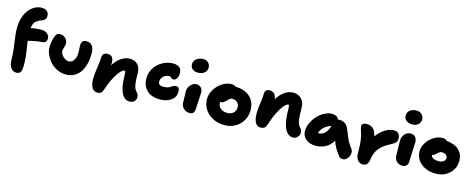

<svg xmlns="http://www.w3.org/2000/svg" viewBox="-37 -1601 6159 2493"><g transform="rotate(15 3042.0 -355.0)"><path d="M191.9 95.2Q148.4 95.2 119.1 56.4Q89.8 17.6 89.8 -51.8Q89.8 -148.9 70.8 -269.5Q51.8 -390.1 51.8 -469.2Q51.8 -545.4 72.5 -609.6Q93.3 -673.8 127.7 -716.1Q162.1 -758.3 206.5 -781.7Q251 -805.2 298.8 -805.2Q339.4 -805.2 366.7 -783.4Q394 -761.7 394 -717.8Q394 -668.5 347.2 -650.9Q280.3 -626.5 255.1 -598.1Q230 -569.8 224.1 -511.2Q299.3 -527.8 370.1 -527.8Q411.6 -527.8 443.8 -503.2Q476.1 -478.5 476.1 -436Q476.1 -413.1 464.1 -396.5Q452.1 -379.9 429.2 -377.9Q320.3 -368.7 229 -341.8Q230 -333.5 241.9 -261Q253.9 -188.5 259 -135Q264.2 -81.5 264.2 -18.1Q264.2 46.9 247.3 71Q230.5 95.2 191.9 95.2Z M822.8 -47.9Q757.8 -47.9 700.2 -75.9Q642.6 -104 605.2 -147Q567.9 -189.9 546.1 -239.7Q524.4 -289.6 524.4 -335Q524.4 -417.5 556.6 -497.1Q562.5 -514.2 576.9 -525.1Q591.3 -536.1 610.4 -536.1Q657.2 -536.1 688.5 -506.6Q719.7 -477.1 719.7 -429.2Q719.7 -418 708.7 -385.3Q697.8 -352.5 697.8 -335Q697.8 -295.9 735.1 -259.5Q772.5 -223.1 810.5 -223.1Q855 -223.1 880.9 -264.4Q906.7 -305.7 906.7 -359.9Q906.7 -380.9 904.5 -411.4Q902.3 -441.9 902.3 -457Q902.3 -496.1 917.7 -515.6Q933.1 -535.2 971.7 -535.2Q1021 -535.2 1047.9 -501.2Q1074.7 -467.3 1074.7 -400.9Q1074.7 -314 1055.4 -245.8Q1036.1 -177.7 1001.7 -135Q967.3 -92.3 921.9 -70.1Q876.5 -47.9 822.8 -47.9Z M1709.5 77.1Q1639.6 77.1 1600.6 -3.2Q1561.5 -83.5 1561.5 -235.8Q1561.5 -278.3 1552.2 -294.9H1548.3Q1509.3 -294.9 1453.9 -210.7Q1398.4 -126.5 1354.5 5.9Q1341.8 44.4 1324.5 58.8Q1307.1 73.2 1275.4 73.2Q1226.6 73.2 1202.4 29.8Q1178.2 -13.7 1178.2 -86.9Q1178.2 -153.8 1192.4 -237.5Q1206.5 -321.3 1206.5 -370.1Q1206.5 -448.2 1279.3 -448.2Q1316.9 -448.2 1338.1 -424.3Q1359.4 -400.4 1359.4 -352.1Q1359.4 -339.4 1357.4 -316.9Q1403.3 -387.7 1459.2 -424.8Q1515.1 -461.9 1569.3 -461.9Q1642.6 -461.9 1680.4 -420.4Q1718.3 -378.9 1718.3 -307.1Q1718.3 -204.1 1729 -149.9Q1739.7 -95.7 1764.6 -70.8Q1780.8 -54.7 1788.1 -38.8Q1795.4 -22.9 1795.4 0Q1795.4 31.2 1771.7 54.2Q1748 77.1 1709.5 77.1Z M2084 -51.8Q1968.3 -51.8 1906.2 -112.1Q1844.2 -172.4 1844.2 -272Q1844.2 -347.2 1884.3 -410.9Q1924.3 -474.6 1991.5 -511.2Q2058.6 -547.9 2136.2 -547.9Q2186 -547.9 2217 -523.9Q2248 -500 2248 -446.8Q2248 -403.3 2230 -375.2Q2211.9 -347.2 2180.2 -347.2Q2165 -347.2 2153.6 -361.6Q2142.1 -376 2126 -376Q2080.1 -376 2048.1 -345.2Q2016.1 -314.5 2016.1 -275.9Q2016.1 -249 2031.2 -235.6Q2046.4 -222.2 2085 -222.2Q2112.8 -222.2 2134.3 -227.5Q2155.8 -232.9 2168.5 -240.5Q2181.2 -248 2191.9 -255.6Q2202.6 -263.2 2215.3 -268.6Q2228 -273.9 2243.2 -273.9Q2268.1 -273.9 2280 -258.1Q2292 -242.2 2292 -208Q2292 -138.7 2233.6 -95.2Q2175.3 -51.8 2084 -51.8Z M2471.7 -515.1Q2423.3 -515.1 2396 -539.3Q2368.7 -563.5 2368.7 -602.1Q2368.7 -647.5 2404.5 -675.8Q2440.4 -704.1 2497.6 -704.1Q2541.5 -704.1 2565.7 -677Q2589.8 -649.9 2589.8 -612.8Q2589.8 -570.3 2556.9 -542.7Q2523.9 -515.1 2471.7 -515.1ZM2501 19Q2454.1 19 2420.4 -13.2Q2386.7 -45.4 2386.7 -88.9Q2386.7 -137.2 2384.8 -182.6Q2382.8 -228 2382.8 -244.1Q2382.8 -291 2418.2 -328.6Q2453.6 -366.2 2494.6 -366.2Q2530.8 -366.2 2554.9 -342.3Q2579.1 -318.4 2579.6 -274.9Q2580.1 -253.9 2574 -163.6Q2567.9 -73.2 2567.9 -53.2Q2567.9 -19 2550.8 0Q2533.7 19 2501 19Z M2981.4 53.2Q2847.7 53.2 2761 -23.9Q2674.3 -101.1 2674.3 -220.2Q2674.3 -283.7 2712.4 -345.5Q2750.5 -407.2 2811 -446Q2871.6 -484.9 2933.1 -484.9Q2969.2 -484.9 2991.2 -465.8Q3117.2 -462.9 3187.7 -397.7Q3258.3 -332.5 3258.3 -221.2Q3258.3 -104.5 3178.7 -25.6Q3099.1 53.2 2981.4 53.2ZM2849.1 -212.9Q2849.1 -165.5 2883.3 -137.2Q2917.5 -108.9 2976.1 -108.9Q3024.4 -108.9 3055.4 -137.7Q3086.4 -166.5 3086.4 -212.9Q3086.4 -253.4 3060.3 -278.3Q3034.2 -303.2 2992.2 -303.2Q2982.4 -303.2 2974.9 -301Q2967.3 -298.8 2957 -290.3Q2946.8 -281.7 2942.9 -277.8Q2939 -273.9 2924.3 -258.8Q2903.3 -237.8 2887.5 -230Q2871.6 -222.2 2850.1 -222.2Q2849.1 -219.2 2849.1 -212.9Z M3880.9 -21Q3808.6 -21 3768.8 -106.7Q3729 -192.4 3729 -356.9Q3729 -400.9 3719.7 -418.9H3715.8Q3676.8 -418.9 3620.4 -327.6Q3564 -236.3 3521 -99.1Q3509.8 -64.5 3491.2 -50.8Q3472.7 -37.1 3439 -37.1Q3392.6 -37.1 3368.7 -81.5Q3344.7 -126 3344.7 -200.2Q3344.7 -261.7 3356.9 -340.3Q3369.1 -418.9 3369.1 -469.2Q3369.1 -500.5 3385.3 -517.8Q3401.4 -535.2 3432.1 -535.2Q3471.7 -535.2 3497.3 -508.8Q3522.9 -482.4 3522.9 -438Q3568.8 -511.7 3623.3 -548.8Q3677.7 -585.9 3732.9 -585.9Q3805.7 -585.9 3847.9 -542Q3890.1 -498 3890.1 -428.2Q3890.1 -313 3900.1 -254.6Q3910.2 -196.3 3938 -170.9Q3963.9 -145 3963.9 -107.9Q3963.9 -71.8 3939 -46.4Q3914.1 -21 3880.9 -21Z M4191.9 5.9Q4110.8 5.9 4060.3 -36.1Q4009.8 -78.1 4009.8 -147Q4009.8 -197.8 4034.9 -252.4Q4060.1 -307.1 4099.4 -350.6Q4138.7 -394 4190.7 -422.1Q4242.7 -450.2 4292 -450.2Q4366.2 -450.2 4384.8 -397Q4395 -399.9 4406.7 -399.9Q4448.2 -399.9 4480 -379.2Q4511.7 -358.4 4524.9 -326.2Q4536.6 -300.3 4553.2 -259.5Q4569.8 -218.8 4579.8 -195.1Q4589.8 -171.4 4609.4 -138.2Q4628.9 -105 4653.8 -74.2Q4667.5 -57.6 4668 -30.8Q4668.5 -3.9 4658.2 21.2Q4647.9 46.4 4626 64.7Q4604 83 4576.7 83Q4544.4 83 4525.9 60.1Q4487.8 12.7 4464.1 -27.8Q4440.4 -68.4 4421.9 -123Q4400.9 -87.4 4373.5 -61.8Q4346.2 -36.1 4315.9 -21.7Q4285.6 -7.3 4255.1 -0.7Q4224.6 5.9 4191.9 5.9ZM4198.7 -162.1Q4237.8 -162.1 4272.7 -197Q4307.6 -231.9 4325.7 -295.9Q4270 -278.8 4231 -242.9Q4191.9 -207 4180.7 -163.1Q4186.5 -162.1 4198.7 -162.1Z M4842.3 82Q4801.8 82 4775.6 46.4Q4749.5 10.7 4749.5 -44.9Q4749.5 -146.5 4741.2 -211.9Q4732.9 -277.3 4714.4 -327.1Q4698.2 -370.1 4698.2 -393.1Q4698.2 -439 4763.7 -439Q4816.9 -439 4849.4 -409.9Q4881.8 -380.9 4898.4 -309.1Q4945.3 -374.5 5006.1 -412.8Q5066.9 -451.2 5124.5 -451.2Q5168 -451.2 5189.2 -426.3Q5210.4 -401.4 5210.4 -356.9Q5210.4 -328.6 5192.9 -308.3Q5175.3 -288.1 5133.3 -267.1Q5079.6 -240.7 5041.5 -211.4Q5003.4 -182.1 4980.5 -149.9Q4957.5 -117.7 4945.6 -85.2Q4933.6 -52.7 4928.2 -13.2Q4920.4 42 4900.1 62Q4879.9 82 4842.3 82Z M5331.5 -585.9Q5281.2 -585.9 5251.2 -611.3Q5221.2 -636.7 5221.2 -675.8Q5221.2 -721.2 5254.9 -748Q5288.6 -774.9 5343.3 -774.9Q5389.2 -774.9 5415.8 -746.3Q5442.4 -717.8 5442.4 -681.2Q5442.4 -640.6 5412.4 -613.3Q5382.3 -585.9 5331.5 -585.9ZM5346.2 -35.2Q5298.8 -35.2 5268.6 -66.7Q5238.3 -98.1 5238.3 -143.1Q5238.3 -205.1 5236.3 -263.2Q5234.4 -321.3 5234.4 -342.8Q5234.4 -393.6 5267.3 -430.7Q5300.3 -467.8 5347.2 -467.8Q5384.8 -467.8 5408.2 -443.6Q5431.6 -419.4 5432.1 -374Q5432.6 -348.1 5427 -242.4Q5421.4 -136.7 5421.4 -112.8Q5421.4 -76.7 5402.1 -55.9Q5382.8 -35.2 5346.2 -35.2Z M5791 -47.9Q5711.9 -47.9 5648.9 -77.1Q5585.9 -106.4 5550.5 -158.7Q5515.1 -210.9 5515.1 -275.9Q5515.1 -334 5551.3 -390.9Q5587.4 -447.8 5645 -483.4Q5702.6 -519 5761.2 -519Q5804.2 -519 5825.2 -495.1Q5930.7 -485.8 5988.8 -430.9Q6046.9 -376 6046.9 -286.1Q6046.9 -184.1 5973.4 -116Q5899.9 -47.9 5791 -47.9ZM5686 -269Q5686 -244.1 5713.4 -229Q5740.7 -213.9 5786.1 -213.9Q5826.2 -213.9 5851.6 -231.7Q5877 -249.5 5877 -277.8Q5877 -304.7 5855.2 -320.8Q5833.5 -336.9 5798.8 -336.9Q5786.6 -336.9 5775.1 -331.1Q5763.7 -325.2 5756.8 -319.1Q5750 -313 5733.9 -296.9Q5710.9 -275.4 5686 -271Z"/></g></svg>

Font: Shantell Sans Irregular Bouncy
Style: Regular
Weight: 800
Designer: Stephen Nixon, Anya Danilova, Shantell Martin
Foundry: Arrow Type
Version: Version 1.006;[9816181b4]